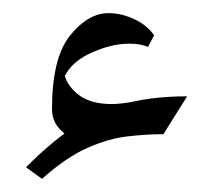

<svg xmlns="http://www.w3.org/2000/svg" viewBox="-20 -271 324 292"><path d="M94.2 -57.6Q77.1 -66.4 68.1 -77.9Q59.1 -89.4 59.1 -105.5Q59.1 -182.6 86.4 -216.8Q113.8 -251 145 -251Q164.6 -251 184.1 -241.9Q203.6 -232.9 214.4 -217.3L205.1 -199.7Q193.4 -204.6 176.8 -204.6Q148.4 -204.6 116.2 -189.5Q84 -174.3 74.7 -146.5L77.1 -162.6Q79.6 -143.1 98.1 -127.9Q116.7 -112.8 149.4 -112.8Q165 -112.8 184.1 -116.7ZM264.6 -124.5 228.5 -66.9Q202.1 -66.9 173.3 -63.5Q144.5 -60.1 112.5 -45.9Q80.6 -31.7 43.9 1L19.5 -16.6Q51.8 -49.3 85.9 -73.7Q120.1 -98.1 163.1 -111.3Q206.1 -124.5 264.6 -124.5Z"/></svg>

Font: Lateef
Style: Regular
Weight: 400
Designer: SIL International
Foundry: SIL International
Version: Version 4.200